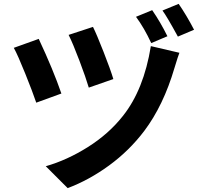

<svg xmlns="http://www.w3.org/2000/svg" viewBox="-20 -888 1040 985"><path d="M332 -709 457 -750Q475.6 -712.9 511.2 -622.1Q546.9 -531.2 561.5 -482.4L435.5 -438.5Q420.9 -488.3 387.7 -576.2Q354.5 -664.1 332 -709ZM753.9 -651.4 900.4 -617.2Q894.5 -603.5 875 -539.1Q818.4 -346.7 719.7 -215.8Q642.6 -114.3 539.6 -39.1Q436.5 36.1 327.1 77.1L214.8 -35.2Q324.2 -66.4 431.2 -133.8Q538.1 -201.2 610.4 -293Q717.8 -427.7 753.9 -651.4ZM50.8 -642.6 178.7 -688.5Q252.9 -530.3 294.9 -408.2L166 -361.3Q147.5 -416 109.4 -510.7Q71.3 -605.5 50.8 -642.6ZM677.7 -801.8 760.7 -835.9Q802.7 -775.4 838.9 -702.1L755.9 -667Q719.7 -745.1 677.7 -801.8ZM813.5 -834 896.5 -868.2Q936.5 -810.5 975.6 -735.4L892.6 -700.2Q835 -805.7 813.5 -834Z"/></svg>

Font: Gen Shin Gothic Bold
Style: Bold
Weight: 700
Designer: [Source Han Sans]
Ryoko NISHIZUKA  (kana & ideographs); Paul D. Hunt (Latin, Greek & Cyrillic); Wenlong ZHANG  (bopomofo
Version: Version 1.002.20150607